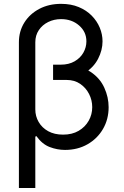

<svg xmlns="http://www.w3.org/2000/svg" viewBox="-20 -757 632 982"><path d="M251.5 -420.4H322.3Q397 -420.4 444.1 -388.9Q491.2 -357.4 513.4 -308.6Q535.6 -259.8 535.6 -209Q535.6 -147 506.8 -97.4Q478 -47.9 427.5 -19Q377 9.8 312.5 9.8Q272.9 9.8 234.4 -4.9Q195.8 -19.5 166 -61L160.6 -58.1V-197.3Q160.6 -162.6 177.7 -133.1Q194.8 -103.5 226.6 -85.9Q258.3 -68.4 302.7 -68.4Q349.1 -68.4 382.3 -87.9Q415.5 -107.4 433.6 -139.4Q451.7 -171.4 451.7 -209Q451.7 -244.6 435.5 -276.4Q419.4 -308.1 390.1 -328.1Q360.8 -348.1 320.8 -348.1H251.5ZM292.5 -737.3Q343.3 -737.3 382.6 -720.9Q421.9 -704.6 449 -677Q476.1 -649.4 490.2 -615.5Q504.4 -581.5 504.4 -545.4Q504.4 -500.5 481.7 -456.3Q459 -412.1 412.1 -382.8Q365.2 -353.5 292.5 -353.5H251.5V-426.3H291Q332 -426.3 361.6 -443.4Q391.1 -460.4 406.5 -487.8Q421.9 -515.1 421.9 -545.4Q421.9 -594.2 384.5 -626.7Q347.2 -659.2 292.5 -659.2Q256.3 -659.2 226.3 -644.3Q196.3 -629.4 178.5 -602.8Q160.6 -576.2 160.6 -541V204.6H76.7V-541Q76.7 -597.2 104.5 -641.6Q132.3 -686 181.2 -711.7Q230 -737.3 292.5 -737.3Z"/></svg>

Font: Sahel VF Regular
Style: Regular
Weight: 400
Foundry: Saber Rastikerdar (saber.rastikerdar@gmail.com)
Version: Version 3.4.0